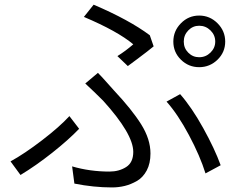

<svg xmlns="http://www.w3.org/2000/svg" viewBox="-20 -779 1040 828"><path d="M838.9 -532.2Q867.2 -532.2 887.7 -552.2Q908.2 -572.3 908.2 -599.6Q908.2 -627.9 887.7 -647.9Q867.2 -668 838.9 -668Q811.5 -668 792 -647.9Q772.5 -627.9 772.5 -599.6Q772.5 -571.3 792 -551.8Q811.5 -532.2 838.9 -532.2ZM760.3 -521.5Q727.5 -553.7 727.5 -599.6Q727.5 -645.5 760.3 -678.7Q793 -711.9 838.9 -711.9Q884.8 -711.9 918 -678.7Q951.2 -645.5 951.2 -599.6Q951.2 -553.7 918 -521.5Q884.8 -489.3 838.9 -489.3Q793 -489.3 760.3 -521.5ZM531.2 -494.1 486.3 -537.1Q522.5 -559.6 554.7 -587.9Q487.3 -644.5 341.8 -706.1L383.8 -758.8Q537.1 -693.4 626 -627L642.6 -579.1Q635.7 -573.2 613.3 -555.7Q590.8 -538.1 568.8 -522Q546.9 -505.9 531.2 -494.1ZM300.8 12.7 291 -61.5Q367.2 -39.1 452.1 -39.1Q493.2 -39.1 523.9 -58.6Q554.7 -78.1 554.7 -124Q554.7 -201.2 424.8 -344.7Q386.7 -382.8 347.7 -418.9L402.3 -464.8Q416 -451.2 439.9 -424.3Q463.9 -397.5 471.7 -388.7Q548.8 -306.6 588.9 -242.7Q628.9 -178.7 628.9 -117.2Q628.9 -74.2 612.8 -43.9Q596.7 -13.7 570.3 1.5Q543.9 16.6 517.6 22.9Q491.2 29.3 462.9 29.3Q383.8 29.3 300.8 12.7ZM931.6 -66.4 866.2 -31.2Q842.8 -106.4 794.9 -196.3Q747.1 -286.1 698.2 -340.8L756.8 -373Q806.6 -316.4 856.4 -226.6Q906.2 -136.7 931.6 -66.4ZM279.3 -278.3 321.3 -223.6Q275.4 -175.8 205.1 -120.1Q134.8 -64.5 68.4 -24.4L25.4 -83Q85.9 -116.2 161.6 -174.3Q237.3 -232.4 279.3 -278.3Z"/></svg>

Font: Gen Shin Gothic Monospace Normal
Style: Regular
Weight: 350
Designer: [Source Han Sans]
Ryoko NISHIZUKA  (kana & ideographs); Paul D. Hunt (Latin, Greek & Cyrillic); Wenlong ZHANG  (bopomofo
Version: Version 1.002.20150607